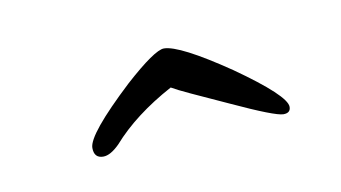

<svg xmlns="http://www.w3.org/2000/svg" viewBox="-29 -447 327 184"><g transform="rotate(-10 134.5 -355.0)"><path d="M61 -309Q52 -309 52 -319Q52 -332 97 -374Q127 -401 136 -401Q151 -401 198 -369Q245 -336 245 -325Q245 -319 238 -319Q230 -319 189 -338Q167 -348 154 -354Q141 -360 136 -363Q99 -343 77 -318Q68 -309 61 -309Z"/></g></svg>

Font: Festive
Style: Regular
Weight: 400
Designer: Robert E. Leuschke
Foundry: Robert E. Leuschke
Version: Version 1.101; ttfautohint (v1.8.3)